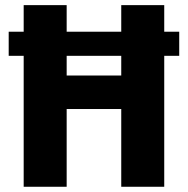

<svg xmlns="http://www.w3.org/2000/svg" viewBox="-20 -713 717 733"><path d="M607.7 -591.9H664.2V-499.9H69.8H13.2V-591.9ZM607 0H442.9V-296.8H234.5V0H70.4V-693.4H234.5V-424.7H442.9V-693.4H607Z"/></svg>

Font: Fira Sans Variable
Style: Regular
Weight: 400
Designer: Carrois Corporate & Edenspiekermann AG
Foundry: Carrois Corporate GbR & Edenspiekermann AG
Version: Version 4.202